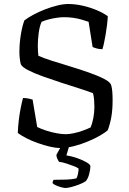

<svg xmlns="http://www.w3.org/2000/svg" viewBox="-20 -740 645 960"><path d="M280 0Q258 0 228.5 -7Q199 -14 168 -25Q137 -36 111 -49.5Q85 -63 69 -75Q70 -106 74 -139.5Q78 -173 84 -202.5Q90 -232 95 -250Q110 -250 124 -247Q138 -244 143 -242L166 -105Q184 -96 209.5 -87.5Q235 -79 262 -74Q289 -69 308 -69Q326 -69 349.5 -74Q373 -79 396 -87.5Q419 -96 433 -103Q441 -121 446.5 -149Q452 -177 452 -206Q452 -222 450.5 -241Q449 -260 445 -274Q417 -285 374 -298.5Q331 -312 283.5 -327.5Q236 -343 193 -358.5Q150 -374 120 -389.5Q90 -405 84 -419Q81 -430 79 -446.5Q77 -463 77 -480Q77 -524 84.5 -568.5Q92 -613 102 -638Q120 -652 147 -666.5Q174 -681 205 -693Q236 -705 266.5 -712.5Q297 -720 321 -720Q356 -720 393.5 -711.5Q431 -703 464 -689Q497 -675 519 -659Q518 -638 515 -614Q512 -590 508 -566.5Q504 -543 500 -524.5Q496 -506 492 -494Q476 -494 462.5 -498Q449 -502 443 -505L423 -631Q406 -637 386.5 -642.5Q367 -648 345.5 -651Q324 -654 300 -654Q283 -654 263 -651Q243 -648 223.5 -643Q204 -638 188 -631Q178 -609 173.5 -575Q169 -541 169 -511Q169 -496 170 -482Q171 -468 172 -461Q196 -450 238.5 -436.5Q281 -423 330.5 -408Q380 -393 425.5 -377Q471 -361 501.5 -345Q532 -329 536 -314Q540 -300 541.5 -281Q543 -262 543 -239Q543 -192 537 -157Q531 -122 519 -89Q507 -78 481.5 -63Q456 -48 421.5 -33.5Q387 -19 350.5 -9.5Q314 0 280 0ZM308 200Q300 200 285.5 196Q271 192 259 186.5Q247 181 243 176Q243 169 245 165Q247 161 248 159Q284 159 311.5 158Q339 157 362 152Q367 144 370 128.5Q373 113 373 103Q366 97 349 90.5Q332 84 312 77.5Q292 71 275 69Q271 63 266.5 53.5Q262 44 262 34Q272 17 279.5 2.5Q287 -12 303 -37H334L312 37Q339 41 367 51Q395 61 413.5 72Q432 83 432 91Q432 107 426 130Q420 153 409 166Q393 176 373 183.5Q353 191 335 195.5Q317 200 308 200Z"/></svg>

Font: Texturina 12pt Light
Style: Regular
Weight: 300
Designer: Guillermo Torres Carreño
Foundry: Omnibus-Type
Version: Version 1.002